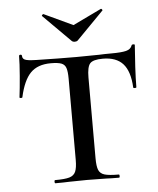

<svg xmlns="http://www.w3.org/2000/svg" viewBox="-49 -683 595 725"><g transform="rotate(-5 249.0 -320.5)"><path d="M36 -335Q36 -332 30.5 -332Q25 -332 25 -335Q29 -366 33 -415Q37 -464 37 -490Q37 -495 42.5 -495Q48 -495 48 -490Q48 -477 63 -473.5Q78 -470 101 -470Q187 -468 252 -468L339 -469Q356 -470 385 -470Q423 -470 441 -474.5Q459 -479 464 -494Q465 -497 470.5 -497Q476 -497 476 -494Q473 -457 470.5 -411.5Q468 -366 468 -335Q468 -332 462 -332Q456 -332 456 -335Q453 -396 427.5 -424.5Q402 -453 351 -453Q314 -453 302.5 -440Q291 -427 291 -387V-81Q291 -50 297 -36Q303 -22 319.5 -17Q336 -12 373 -12Q376 -12 376 -6Q376 0 373 0Q342 0 324 -1L252 -2L184 -1Q165 0 132 0Q129 0 129 -6Q129 -12 132 -12Q169 -12 186 -17Q203 -22 209.5 -36.5Q216 -51 216 -81V-389Q216 -416 211.5 -429.5Q207 -443 194 -448Q181 -453 154 -453Q104 -453 77 -425.5Q50 -398 36 -335ZM137 -633Q136 -633 136 -633.5Q136 -634 136 -634Q136 -636 138.5 -638.5Q141 -641 143 -640L252 -589L360 -641Q362 -642 364.5 -638.5Q367 -635 365 -634L263 -530Q259 -526 252 -526Q244 -526 240 -530Z"/></g></svg>

Font: Cormorant SC Medium
Style: Regular
Weight: 500
Designer: Christian Thalmann (Catharsis Fonts)
Version: Version 3.000